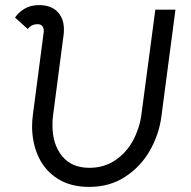

<svg xmlns="http://www.w3.org/2000/svg" viewBox="-20 -721 751 754"><path d="M106 -225Q106 -247 109 -269L151 -590Q152 -593 152 -599Q152 -611 146 -618.5Q140 -626 128 -626Q103 -626 89 -607L39 -652Q52 -672 76 -686.5Q100 -701 133 -701Q180 -701 205.5 -675Q231 -649 231 -606Q231 -593 230 -586L188 -265Q186 -253 186 -228Q186 -155 223.5 -108.5Q261 -62 331 -62Q389 -62 433 -92Q477 -122 502.5 -169.5Q528 -217 535 -269L590 -683H669L614 -265Q605 -194 569 -130.5Q533 -67 472 -27Q411 13 330 13Q258 13 207.5 -18.5Q157 -50 131.5 -104.5Q106 -159 106 -225Z"/></svg>

Font: Bellota
Style: Bold Italic
Weight: 700
Italic angle: -7.5°
Designer: Kemie Guaida
Foundry: Kemie Guaida
Version: Version 4.001